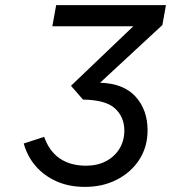

<svg xmlns="http://www.w3.org/2000/svg" viewBox="-20 -720 670 752"><path d="M313 12Q250 12 201 -10Q152 -32 119.2 -70.2Q86.5 -108.5 73 -158L153 -184Q172.5 -128 214 -99.5Q255.5 -71 317 -71Q361.5 -71 395.2 -88.8Q429 -106.5 448 -137.8Q467 -169 467 -209Q467 -261 431 -294.8Q395 -328.5 305 -330L258 -384L502 -617H185L200 -700H630L616 -622L372 -396Q465 -393 511.5 -341Q558 -289 558 -210Q558 -145 525.8 -95Q493.5 -45 438 -16.5Q382.5 12 313 12Z"/></svg>

Font: Overpass
Style: Italic
Weight: 400
Italic angle: -10°
Designer: Delve Withrington, Dave Bailey, Thomas Jockin
Foundry: Delve Fonts LLC
Version: Version 4.000